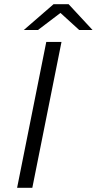

<svg xmlns="http://www.w3.org/2000/svg" viewBox="-20 -901 464 921"><path d="M62 0 202 -700H275L135 0ZM94 -757 237 -881H309L424 -757H360L270 -839L162 -757Z"/></svg>

Font: Montserrat
Style: Italic
Weight: 400
Italic angle: -11.3°
Designer: Julieta Ulanovsky
Foundry: Julieta Ulanovsky
Version: Version 9.000; ttfautohint (v1.8.4.7-5d5b)